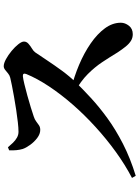

<svg xmlns="http://www.w3.org/2000/svg" viewBox="122 -872 755 1040"><g transform="rotate(-90 500.0 -352.5)"><path d="M205.3 -680.8 221.7 -687.6Q233.1 -673.7 246.2 -660.3Q259.3 -646.9 274.1 -638.6Q288.9 -630.3 305.6 -630.3Q326.5 -630.3 357.7 -633.9Q388.9 -637.5 424.5 -642.8Q460.1 -648.1 494.7 -654.4Q529.3 -660.6 556.7 -666Q584.1 -671.4 598.2 -675Q611.1 -678 621.3 -686.5Q631.4 -695 641.1 -702.7Q650.7 -710.3 661.1 -710.3Q676.6 -710.3 699.3 -698Q721.9 -685.6 743.7 -667.6Q765.4 -649.6 779.9 -631.2Q794.4 -612.8 794.4 -600.7Q794.4 -586.8 782.4 -576.2Q770.4 -565.6 756.4 -557.3Q742.5 -549 736.2 -540.2Q717.7 -513.6 692.6 -475.4Q667.4 -437.3 636.9 -395.5Q606.4 -353.8 570.1 -316.4Q535.8 -281.3 488.6 -237.8Q441.5 -194.2 380 -149.3Q318.5 -104.5 240.6 -64.5Q162.8 -24.6 67.3 4.7L55.7 -15.5Q126.7 -52.5 196.6 -103.1Q266.6 -153.6 332 -213.3Q397.5 -272.9 453.4 -337Q509.2 -401 551.9 -465.4Q594.6 -529.8 618.5 -588.1Q625.9 -607.5 607.2 -606.7Q592.3 -605.3 563.8 -598.4Q535.4 -591.5 501.8 -582.3Q468.2 -573.1 438 -563.7Q407.7 -554.4 388.9 -547.9Q372.4 -542.8 361.5 -534.3Q350.6 -525.9 340.6 -519.2Q330.6 -512.5 315.9 -512.5Q294 -512.5 272.4 -528.7Q250.8 -544.9 234.7 -567.3Q218.5 -589.7 212.5 -607.8Q207.8 -623.5 206.1 -642Q204.4 -660.5 205.3 -680.8ZM520.2 -326.4 536.1 -346.3Q604.4 -329.1 668.6 -302Q732.7 -274.8 784.2 -239.3Q835.7 -203.7 866 -162.5Q896.4 -121.3 896.4 -75.8Q896.4 -53.1 880.1 -32.2Q863.8 -11.3 834.2 -11.3Q814.5 -11.3 798.4 -21.2Q782.3 -31.2 767.4 -49.6Q752.5 -68 735.4 -93.9Q709.5 -136.6 682.7 -177Q655.8 -217.4 618 -255.2Q580.1 -293.1 520.2 -326.4Z"/></g></svg>

Font: Noto Serif HK
Style: Regular
Weight: 200
Designer: Ryoko NISHIZUKA 西塚涼子 (kana & ideographs); Frank Grießhammer (Latin, Greek & Cyrillic); Wenlong ZHANG 张文龙 (bopomofo); San
Foundry: Adobe
Version: Version 2.001;hotconv 1.1.0;makeotfexe 2.6.0